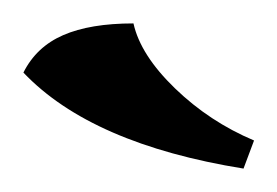

<svg xmlns="http://www.w3.org/2000/svg" viewBox="-20 -624 237 164"><path d="M0 -562Q11 -584 34 -594Q57 -604 94 -604Q100 -577 129.5 -548.5Q159 -520 197 -504L188 -480Q58 -501 0 -562Z"/></svg>

Font: Mirza
Style: Regular
Weight: 400
Designer: Arabic design by Kourosh Beigpour, Latin design by Eduardo Tunni, engineering by Lasse Fister
Version: Version 1.0010g